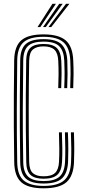

<svg xmlns="http://www.w3.org/2000/svg" viewBox="-20 -988 458 1015"><path d="M210.5 7.5Q128.5 7.5 92.5 -24.6Q56.5 -56.8 55.2 -130.5Q53.5 -230.8 53.1 -317Q52.8 -403.2 53.2 -488Q53.8 -572.8 55 -669Q56.2 -743 92.4 -774.6Q128.5 -806.2 209.8 -806.2Q290.2 -806.2 327.2 -774.6Q364.2 -743 367.2 -668.5Q369 -629.2 368.9 -595.1Q368.8 -561 367 -522H351Q352.8 -561 353 -595.1Q353.2 -629.2 351.5 -668.2Q348.5 -736 315.2 -764.8Q282 -793.5 209.8 -793.5Q137.2 -793.5 104.6 -764.8Q72 -736 71 -668.5Q69.2 -543 68.9 -408.9Q68.5 -274.8 71 -130.8Q72 -60.5 106.4 -32.9Q140.8 -5.2 210.5 -5.2Q285.2 -5.2 318.9 -34.4Q352.5 -63.5 355.5 -130.8Q357.2 -166.8 356.9 -203.6Q356.5 -240.5 354.8 -288.5H370.8Q372.8 -229.5 372.6 -194.6Q372.5 -159.8 371.2 -130.5Q368.2 -57.2 331.2 -24.9Q294.2 7.5 210.5 7.5ZM210.5 -17.8Q145.2 -17.8 116.5 -44.1Q87.8 -70.5 86.8 -130.8Q85.2 -232 84.8 -317.9Q84.2 -403.8 84.9 -487.9Q85.5 -572 86.8 -668.5Q87.5 -728.8 116.1 -754.9Q144.8 -781 209.8 -781Q278 -781 305.6 -753.2Q333.2 -725.5 335.8 -667.2Q337.2 -630.5 337.1 -597.6Q337 -564.8 335.2 -522H319.5Q321.8 -575 321.4 -607.2Q321 -639.5 319.8 -667Q317.5 -718.5 293.6 -743.2Q269.8 -768 209.8 -768Q153 -768 128.2 -744.8Q103.5 -721.5 102.8 -668.2Q101 -542.5 100.5 -410.9Q100 -279.2 102.8 -131.2Q103.8 -77.5 128.8 -54.1Q153.8 -30.8 210.5 -30.8Q268 -30.8 294.5 -54Q321 -77.2 323.8 -132.2Q325.5 -166.5 325.2 -203.9Q325 -241.2 323.2 -288.5H339Q341.2 -231.2 341.1 -196Q341 -160.8 339.8 -131.8Q337 -73 308.2 -45.4Q279.5 -17.8 210.5 -17.8ZM210.5 -43.2Q162.5 -43.2 141 -63.6Q119.5 -84 118.8 -131.2Q117 -224 116.5 -309Q116 -394 116.4 -481.4Q116.8 -568.8 118.5 -668.2Q119.2 -714.8 140.5 -735.1Q161.8 -755.5 209.8 -755.5Q258 -755.5 279.9 -734.6Q301.8 -713.8 304 -665.8Q305.8 -628.8 305.5 -594.5Q305.2 -560.2 303.5 -522H287.8Q289.5 -561.2 289.6 -594.9Q289.8 -628.5 288 -665.8Q286.2 -707.5 267.8 -725.1Q249.2 -742.8 209.8 -742.8Q172.8 -742.8 153.9 -726.2Q135 -709.8 134.2 -667.2Q132 -539.8 131.8 -412.5Q131.5 -285.2 134.2 -132.2Q135 -89.8 153.6 -72.9Q172.2 -56 210.5 -56Q252.8 -56 271.5 -74.1Q290.2 -92.2 292 -133.2Q293.8 -168.2 293.5 -204.6Q293.2 -241 291.5 -288.5H307.2Q309 -241 309.4 -204.2Q309.8 -167.5 308 -133.2Q305.8 -85.2 283.2 -64.2Q260.8 -43.2 210.5 -43.2ZM178.5 -845 257.2 -967.8H275.5L193.2 -845ZM236.2 -845 328.8 -967.8H346.8L251 -845ZM207.5 -845 293 -967.8H311.2L222 -845Z"/></svg>

Font: Big Shoulders Inline Text
Style: Regular
Weight: 400
Designer: Patric King
Foundry: XO Type Co
Version: Version 1.000